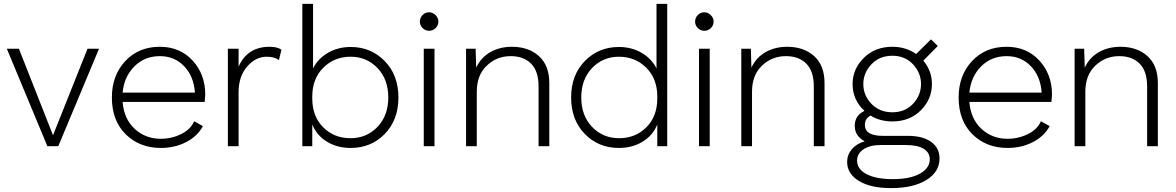

<svg xmlns="http://www.w3.org/2000/svg" viewBox="-20 -750 6033 985"><path d="M488 -500 279 0H223L15 -500H77L252 -56L429 -500Z M805 9Q696 9 625 -61Q554 -131 554 -250Q554 -363 622.5 -436.5Q691 -510 800 -510Q903 -510 968 -439.5Q1033 -369 1033 -264Q1033 -257 1030 -227H609Q616 -140 671 -89Q726 -38 805 -38Q861 -38 910 -62.5Q959 -87 976 -128L1021 -103Q993 -51 935 -21Q877 9 805 9ZM609 -275H980Q974 -359 924.5 -410.5Q875 -462 800 -462Q722 -462 669.5 -409.5Q617 -357 609 -275Z M1363 -510Q1403 -510 1424 -495L1411 -442Q1387 -459 1348 -459Q1291 -459 1247.5 -408Q1204 -357 1204 -278V0H1149V-500H1204V-408Q1249 -510 1363 -510Z M1531 -730H1586V-399Q1611 -449 1662.5 -479Q1714 -509 1779 -509Q1883 -509 1953.5 -437Q2024 -365 2024 -250Q2024 -135 1954 -63Q1884 9 1779 9Q1710 9 1657.5 -23Q1605 -55 1582 -111V0H1531ZM1582 -245Q1582 -153 1638 -97Q1694 -41 1778 -41Q1861 -41 1916.5 -99Q1972 -157 1972 -250Q1972 -343 1916.5 -401Q1861 -459 1779 -459Q1695 -459 1638.5 -402.5Q1582 -346 1582 -255Z M2181 -592Q2162 -592 2148 -606Q2134 -620 2134 -639Q2134 -659 2148 -673Q2162 -687 2181 -687Q2200 -687 2214.5 -672.5Q2229 -658 2229 -639Q2229 -620 2215 -606Q2201 -592 2181 -592ZM2154 0V-500H2209V0Z M2606 -510Q2692 -510 2745 -462Q2798 -414 2798 -324V0H2743V-306Q2743 -385 2704.5 -423.5Q2666 -462 2600 -462Q2528 -462 2477 -413Q2426 -364 2426 -280V0H2371V-500H2420L2423 -403Q2447 -455 2495.5 -482.5Q2544 -510 2606 -510Z M3403 -730V0H3352V-111Q3329 -55 3276.5 -23Q3224 9 3155 9Q3050 9 2980 -63Q2910 -135 2910 -250Q2910 -365 2980.5 -437Q3051 -509 3155 -509Q3220 -509 3271.5 -479Q3323 -449 3348 -399V-730ZM3156 -41Q3240 -41 3296 -97Q3352 -153 3352 -245V-255Q3352 -346 3295.5 -402.5Q3239 -459 3155 -459Q3073 -459 3017.5 -401Q2962 -343 2962 -250Q2962 -157 3017.5 -99Q3073 -41 3156 -41Z M3593 -592Q3574 -592 3560 -606Q3546 -620 3546 -639Q3546 -659 3560 -673Q3574 -687 3593 -687Q3612 -687 3626.5 -672.5Q3641 -658 3641 -639Q3641 -620 3627 -606Q3613 -592 3593 -592ZM3566 0V-500H3621V0Z M4018 -510Q4104 -510 4157 -462Q4210 -414 4210 -324V0H4155V-306Q4155 -385 4116.5 -423.5Q4078 -462 4012 -462Q3940 -462 3889 -413Q3838 -364 3838 -280V0H3783V-500H3832L3835 -403Q3859 -455 3907.5 -482.5Q3956 -510 4018 -510Z M4756 -548 4791 -514 4717 -439Q4761 -386 4761 -319Q4761 -241 4704 -184Q4647 -127 4558 -127Q4495 -127 4446 -157Q4417 -142 4417 -109Q4417 -53 4510 -53H4639Q4714 -53 4757 -22Q4800 9 4800 63Q4800 132 4732.5 173.5Q4665 215 4552 215Q4446 215 4386 178Q4326 141 4326 81Q4326 44 4350 15.5Q4374 -13 4416 -25Q4365 -53 4365 -104Q4365 -158 4415 -181Q4354 -237 4354 -319Q4354 -396 4411.5 -453Q4469 -510 4558 -510Q4627 -510 4680 -473ZM4377 74Q4377 118 4426 143.5Q4475 169 4560 169Q4650 169 4700 140.5Q4750 112 4750 67Q4750 33 4719 13.5Q4688 -6 4627 -6H4498Q4443 -6 4410 16Q4377 38 4377 74ZM4409 -319Q4409 -261 4450.5 -217.5Q4492 -174 4558 -174Q4623 -174 4664 -217.5Q4705 -261 4705 -319Q4705 -376 4664 -420Q4623 -464 4558 -464Q4492 -464 4450.5 -420Q4409 -376 4409 -319Z M5149 9Q5040 9 4969 -61Q4898 -131 4898 -250Q4898 -363 4966.5 -436.5Q5035 -510 5144 -510Q5247 -510 5312 -439.5Q5377 -369 5377 -264Q5377 -257 5374 -227H4953Q4960 -140 5015 -89Q5070 -38 5149 -38Q5205 -38 5254 -62.5Q5303 -87 5320 -128L5365 -103Q5337 -51 5279 -21Q5221 9 5149 9ZM4953 -275H5324Q5318 -359 5268.5 -410.5Q5219 -462 5144 -462Q5066 -462 5013.5 -409.5Q4961 -357 4953 -275Z M5728 -510Q5814 -510 5867 -462Q5920 -414 5920 -324V0H5865V-306Q5865 -385 5826.5 -423.5Q5788 -462 5722 -462Q5650 -462 5599 -413Q5548 -364 5548 -280V0H5493V-500H5542L5545 -403Q5569 -455 5617.5 -482.5Q5666 -510 5728 -510Z"/></svg>

Font: Human Sans Light
Style: Regular
Weight: 300
Designer: Tim Radville
Foundry: Continuum
Version: Version 1.000;FEAKit 1.0